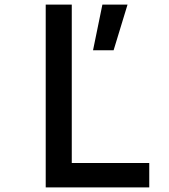

<svg xmlns="http://www.w3.org/2000/svg" viewBox="-20 -820 740 840"><path d="M180 0V-800H294V-107H633V0ZM387 -600 428 -800H538L477 -600Z"/></svg>

Font: Martian Mono
Style: Regular
Weight: 400
Monospace: yes
Designer: Roman Shamin
Foundry: Evil Martians
Version: Version 1.000; ttfautohint (v1.8.4.7-5d5b)